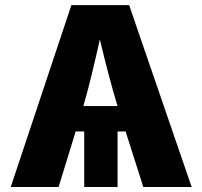

<svg xmlns="http://www.w3.org/2000/svg" viewBox="-20 -748 810 768"><path d="M22.9 0H214.4L282.7 -222.2H316.9V0H450.2V-222.2H482.4L553.2 0H746.6L496.6 -727.5H265.6ZM313.5 -323.7C336.9 -404.3 357.9 -494.6 379.4 -590.3C402.3 -494.6 425.3 -405.3 450.2 -323.7Z"/></svg>

Font: Inter ExtraBold
Style: Regular
Weight: 800
Designer: Rasmus Andersson
Foundry: rsms
Version: Version 4.001;git-9221beed3